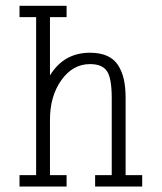

<svg xmlns="http://www.w3.org/2000/svg" viewBox="-20 -662 570 677"><path d="M48.8 -4.4V-44.4H107.4V-601.6H48.8V-641.6H214.8V-601.6H156.2V-396Q205.1 -476.1 297.4 -476.1Q333 -476.1 357.9 -464.8Q382.8 -453.6 396.7 -431.6Q410.6 -409.7 416.7 -381.8Q422.9 -354 422.9 -315.9V-44.4H481.4V-4.4H315.4V-44.4H374V-315.9Q374 -386.2 357.2 -411.1Q340.3 -436 297.4 -436Q236.8 -436 196.5 -379.6Q156.2 -323.2 156.2 -240.2V-44.4H214.8V-4.4Z"/></svg>

Font: AzarMehrMonospaced
Style: SerifRegular
Weight: 1
Designer: Amin Abedi
Version: Version 1.00